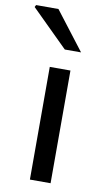

<svg xmlns="http://www.w3.org/2000/svg" viewBox="-110 -851 497 896"><g transform="rotate(10 138.5 -403.5)"><path d="M99 -534H197V0H99ZM-19 -797 -14 -807H92L231 -626H154Z"/></g></svg>

Font: Nebula Sans Medium
Style: Regular
Weight: 500
Designer: Paul D. Hunt for Adobe (as Source Sans)
Foundry: Nebula Entertainment & Broadcasting LLC
Version: Version 1.010